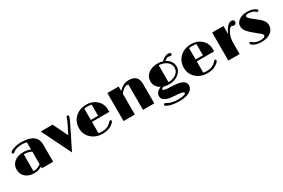

<svg xmlns="http://www.w3.org/2000/svg" viewBox="103 -1751 4559 3092"><g transform="rotate(-30 2382.5 -205.0)"><path d="M411.1 -32.2Q348.6 9.3 272.5 9.3Q171.4 9.3 110.4 -41.5Q46.9 -93.8 46.9 -186.5Q46.9 -268.6 109.9 -321.3Q174.3 -374.5 279.3 -374.5Q349.6 -374.5 411.1 -347.7V-481.9Q366.7 -494.6 332.8 -494.6Q298.8 -494.6 275.4 -491.7Q252 -488.8 231 -482.9Q185.5 -470.2 162.1 -448.7Q148.4 -436 137.2 -436Q126 -436 120.1 -441.7Q114.3 -447.3 114.3 -454.1Q114.3 -460.9 116.7 -466.6Q119.1 -472.2 126 -478Q140.6 -490.7 174.8 -503.4Q245.6 -530.3 316.9 -530.3Q533.7 -530.3 593.8 -426.8Q620.1 -380.9 620.1 -306.2V0H411.1ZM411.1 -309.6Q349.6 -339.4 288.6 -339.4Q278.8 -339.4 270 -337.9V-27.3Q272.5 -26.9 275.4 -26.9Q278.3 -26.9 281.2 -26.9Q348.1 -26.9 411.1 -74.2Z M690.4 -521.5H911.6L1044.4 -247.6L1127.9 -413.6Q1153.8 -466.8 1160.4 -492.7Q1167 -518.6 1173.6 -524.4Q1180.2 -530.3 1189.7 -530.3Q1199.2 -530.3 1204.6 -523.9Q1210 -517.6 1210 -511.2Q1210 -504.9 1208.7 -498.5Q1207.5 -492.2 1204.1 -481.4Q1196.8 -461.4 1173.3 -412.1L958.5 22Z M1748 -118.7Q1767.1 -118.7 1767.1 -101.1Q1767.1 -87.9 1750 -69.8Q1672.9 9.3 1538.6 9.3Q1418 9.3 1335.4 -63.5Q1250 -139.2 1250 -254.9Q1250 -373 1327.1 -449.2Q1408.7 -530.3 1543.9 -530.3Q1652.3 -530.3 1726.1 -464.4Q1805.7 -393.6 1805.7 -278.3Q1805.7 -261.7 1804.7 -243.2H1482.4V-33.7Q1515.6 -26.9 1557.1 -26.9Q1645 -26.9 1707 -85Q1719.7 -97.7 1725.1 -105Q1736.3 -118.7 1748 -118.7ZM1617.7 -485.4Q1585.9 -494.6 1545.9 -494.6Q1505.9 -494.6 1482.4 -489.3V-278.8H1617.7Z M2291 -468.3Q2278.8 -476.1 2264.6 -476.1Q2250.5 -476.1 2235.4 -469.5Q2220.2 -462.9 2203.6 -451.2Q2168.9 -426.3 2139.6 -384.8V0H1929.7V-521.5H2139.6V-438Q2223.1 -530.3 2328.6 -530.3Q2501 -530.3 2501 -363.3V0H2291Z M2767.1 -159.2Q2723.6 -146 2723.6 -130.4Q2723.6 -115.2 2749 -109.4Q2798.3 -97.7 2884.8 -95.5Q2971.2 -93.3 3014.9 -82.3Q3058.6 -71.3 3084.5 -54.7Q3131.3 -23.9 3131.3 26.9Q3131.3 90.3 3068.4 129.9Q2998.5 173.3 2871.6 173.3Q2740.2 173.3 2654.8 134.3Q2624 119.1 2624 100.1Q2624 91.8 2630.1 86.9Q2636.2 82 2643.1 82Q2651.4 82 2662.1 88.4Q2687 102.5 2708.3 112.1Q2729.5 121.6 2774.9 130.4Q2820.3 139.2 2862.5 139.2Q2904.8 139.2 2931.4 135.5Q2958 131.8 2975.6 127Q3010.3 116.7 3010.3 104Q3010.3 92.3 3003.4 86.9Q2996.6 81.5 2985.6 77.4Q2974.6 73.2 2955.1 69.8Q2915 63 2846.2 59.6Q2777.3 56.2 2737.3 46.1Q2697.3 36.1 2671.9 20.5Q2622.6 -9.3 2622.6 -60.1Q2622.6 -133.3 2721.7 -178.7Q2676.3 -203.6 2649.4 -244.4Q2622.6 -285.2 2622.6 -332.8Q2622.6 -380.4 2640.4 -415.3Q2658.2 -450.2 2690.4 -475.6Q2758.3 -530.3 2865.7 -530.3Q2913.6 -530.3 2961.9 -515.6Q3031.2 -582.5 3090.3 -582.5Q3115.2 -582.5 3127.2 -574.2Q3139.2 -565.9 3139.2 -553.2Q3139.2 -540.5 3130.9 -534.9Q3122.6 -529.3 3115.2 -529.3Q3102.1 -529.3 3092.8 -532.2Q3079.1 -537.1 3064.9 -537.1Q3038.6 -537.1 2998.5 -500.5Q3078.1 -461.4 3102.5 -388.2Q3110.4 -363.8 3110.4 -328.4Q3110.4 -293 3089.8 -257.8Q3069.3 -222.7 3035.2 -197.3Q2963.9 -144.5 2867.7 -144.5Q2816.9 -143.6 2767.1 -159.2ZM2869.6 -180.2Q2948.7 -181.2 3005.9 -218.8Q3071.8 -261.7 3071.8 -335Q3071.8 -408.2 3006.8 -453.1Q2947.3 -494.1 2869.6 -495.6Z M3696.8 -118.7Q3715.8 -118.7 3715.8 -101.1Q3715.8 -87.9 3698.7 -69.8Q3621.6 9.3 3487.3 9.3Q3366.7 9.3 3284.2 -63.5Q3198.7 -139.2 3198.7 -254.9Q3198.7 -373 3275.9 -449.2Q3357.4 -530.3 3492.7 -530.3Q3601.1 -530.3 3674.8 -464.4Q3754.4 -393.6 3754.4 -278.3Q3754.4 -261.7 3753.4 -243.2H3431.2V-33.7Q3464.4 -26.9 3505.9 -26.9Q3593.8 -26.9 3655.8 -85Q3668.5 -97.7 3673.8 -105Q3685.1 -118.7 3696.8 -118.7ZM3566.4 -485.4Q3534.7 -494.6 3494.6 -494.6Q3454.6 -494.6 3431.2 -489.3V-278.8H3566.4Z M3878.4 -521.5H4088.4V-368.2Q4122.1 -451.7 4160.9 -491Q4199.7 -530.3 4238.8 -530.3Q4260.7 -530.3 4273.7 -518.8Q4286.6 -507.3 4286.6 -493.2Q4286.6 -479 4282.7 -470.7Q4278.8 -462.4 4272.5 -456.5Q4259.3 -444.3 4247.6 -444.3Q4229 -444.3 4220.2 -448.2Q4205.1 -455.1 4193.4 -455.1Q4181.6 -455.1 4163.6 -436.3Q4145.5 -417.5 4128.9 -384.3Q4088.4 -303.2 4088.4 -208.5V0H3878.4Z M4311.5 -65.4Q4311.5 -72.8 4316.7 -78.9Q4321.8 -85 4330.1 -85Q4338.4 -85 4343.8 -80.1Q4343.8 -80.1 4356 -68.8Q4406.7 -24.4 4498 -24.4Q4559.6 -24.4 4577.1 -49.8Q4582 -56.6 4582 -63.7Q4582 -70.8 4579.3 -77.4Q4576.7 -84 4567.9 -93.5Q4559.1 -103 4543 -116.2L4500 -150.9Q4393.6 -233.9 4354 -285.6Q4317.9 -333 4317.9 -382.3Q4317.9 -444.3 4375 -486.3Q4434.1 -530.3 4527.8 -530.3Q4593.8 -530.3 4631.8 -515.1Q4669.9 -500 4685.5 -487.5Q4701.2 -475.1 4701.2 -464.8Q4701.2 -443.8 4684.6 -443.8Q4676.8 -443.8 4670.2 -449.5Q4663.6 -455.1 4644 -468.5Q4624.5 -481.9 4592.3 -489.7Q4560.1 -497.6 4532.2 -497.6Q4504.4 -497.6 4492.9 -488.8Q4481.4 -480 4481.4 -471.4Q4481.4 -462.9 4484.9 -455.3Q4488.3 -447.8 4497.6 -437.5Q4519 -412.1 4566.4 -377.4Q4613.8 -342.8 4646.5 -314Q4679.2 -285.2 4697.8 -260.7Q4731.4 -216.8 4731.4 -171.9Q4731.4 -127 4714.8 -95Q4698.2 -63 4667.5 -40Q4602.5 9.3 4494.1 9.3Q4407.2 9.3 4349.1 -23.9Q4311.5 -44.9 4311.5 -65.4Z"/></g></svg>

Font: Limelight
Style: Regular
Weight: 400
Designer: Nicole Fally
Foundry: Nicole Fally
Version: Version 1.002